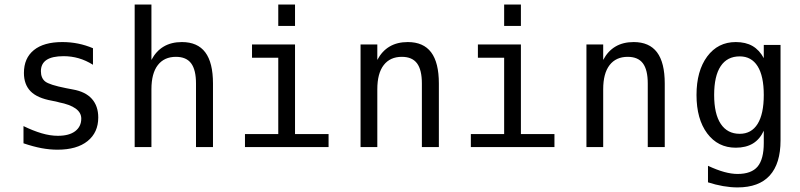

<svg xmlns="http://www.w3.org/2000/svg" viewBox="-20 -651 3540 850"><path d="M391.6 -437.5V-364.3Q360.4 -383.8 328.1 -393.1Q295.9 -402.3 261.7 -402.3Q210.9 -402.3 186 -385.7Q161.1 -369.1 161.1 -335.9Q161.1 -305.7 179.7 -290.5Q198.2 -275.4 272.5 -260.7L302.7 -254.9Q358.4 -245.1 386.7 -213.4Q415 -181.6 415 -130.9Q415 -64.5 367.7 -26.4Q320.3 11.7 234.4 11.7Q200.2 11.7 163.6 4.9Q127 -2 84 -16.6V-92.8Q126 -72.3 164.1 -61Q202.1 -49.8 236.3 -49.8Q286.1 -49.8 313 -70.3Q339.8 -90.8 339.8 -126Q339.8 -178.7 240.2 -198.2L237.3 -199.2L210 -205.1Q144.5 -216.8 115.2 -247.1Q85.9 -277.3 85.9 -328.1Q85.9 -393.6 129.9 -429.2Q173.8 -464.8 255.9 -464.8Q292 -464.8 325.7 -458Q359.4 -451.2 391.6 -437.5Z M922.9 -281.2V0H847.7V-281.2Q847.7 -341.8 826.2 -370.6Q804.7 -399.4 758.8 -399.4Q707 -399.4 678.7 -362.8Q650.4 -326.2 650.4 -255.9V0H576.2V-630.9H650.4V-385.7Q670.9 -424.8 704.6 -444.8Q738.3 -464.8 785.2 -464.8Q854.5 -464.8 888.7 -419.4Q922.9 -374 922.9 -281.2Z M1095.7 -454.1H1286.1V-57.6H1434.6V0H1064.5V-57.6H1211.9V-395.5H1095.7ZM1211.9 -630.9H1286.1V-536.1H1211.9Z M1922.9 -281.2V0H1847.7V-281.2Q1847.7 -341.8 1826.2 -370.6Q1804.7 -399.4 1758.8 -399.4Q1707 -399.4 1678.7 -362.8Q1650.4 -326.2 1650.4 -255.9V0H1576.2V-454.1H1650.4V-385.7Q1670.9 -424.8 1704.6 -444.8Q1738.3 -464.8 1785.2 -464.8Q1854.5 -464.8 1888.7 -419.4Q1922.9 -374 1922.9 -281.2Z M2095.7 -454.1H2286.1V-57.6H2434.6V0H2064.5V-57.6H2211.9V-395.5H2095.7ZM2211.9 -630.9H2286.1V-536.1H2211.9Z M2922.9 -281.2V0H2847.7V-281.2Q2847.7 -341.8 2826.2 -370.6Q2804.7 -399.4 2758.8 -399.4Q2707 -399.4 2678.7 -362.8Q2650.4 -326.2 2650.4 -255.9V0H2576.2V-454.1H2650.4V-385.7Q2670.9 -424.8 2704.6 -444.8Q2738.3 -464.8 2785.2 -464.8Q2854.5 -464.8 2888.7 -419.4Q2922.9 -374 2922.9 -281.2Z M3361.3 -230.5Q3361.3 -314.5 3334 -357.9Q3306.6 -401.4 3254.9 -401.4Q3199.2 -401.4 3170.4 -357.9Q3141.6 -314.5 3141.6 -230.5Q3141.6 -146.5 3170.9 -102.5Q3200.2 -58.6 3254.9 -58.6Q3306.6 -58.6 3334 -102.5Q3361.3 -146.5 3361.3 -230.5ZM3435.5 -29.3Q3435.5 73.2 3387.7 126Q3339.8 178.7 3245.1 178.7Q3214.8 178.7 3181.2 172.9Q3147.5 167 3114.3 156.2V83Q3154.3 101.6 3186.5 110.4Q3218.8 119.1 3245.1 119.1Q3306.6 119.1 3334 86.4Q3361.3 53.7 3361.3 -17.6V-72.3Q3343.8 -34.2 3313 -15.6Q3282.2 2.9 3237.3 2.9Q3158.2 2.9 3110.8 -60.5Q3063.5 -124 3063.5 -230.5Q3063.5 -336.9 3110.8 -400.9Q3158.2 -464.8 3237.3 -464.8Q3281.2 -464.8 3311.5 -447.3Q3341.8 -429.7 3361.3 -393.6V-452.1H3435.5Z"/></svg>

Font: BabelStone Pseudographica Colour
Style: Regular
Weight: 400
Designer: Andrew West
Foundry: BabelStone
Version: Version 16.0.0